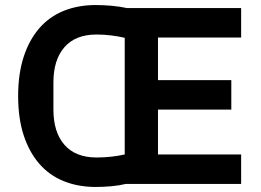

<svg xmlns="http://www.w3.org/2000/svg" viewBox="-20 -730 1034 762"><path d="M479 0Q455 6 423.5 9Q392 12 360 12Q290 12 233 -11Q176 -34 136 -80Q96 -126 74 -193Q52 -260 52 -349Q52 -437 74 -504.5Q96 -572 136 -618Q176 -664 233 -687Q290 -710 360 -710Q392 -710 424 -707Q456 -704 484 -698H937V-581H607V-412H898V-295H607V-117H937V0ZM363 -105Q422 -105 475 -117V-580Q449 -586 420.5 -589.5Q392 -593 363 -593Q280 -593 236 -543Q192 -493 192 -403V-295Q192 -205 236 -155Q280 -105 363 -105Z"/></svg>

Font: IBM Plex Sans Thai SmBld
Style: Regular
Weight: 600
Designer: Mike Abbink, Paul van der Laan, Pieter van Rosmalen, Ben Mitchell, Mark Frömberg
Foundry: Bold Monday
Version: Version 1.2